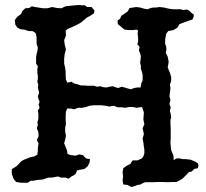

<svg xmlns="http://www.w3.org/2000/svg" viewBox="-20 -723 822 766"><path d="M280 -702 294 -703 306 -702H318L328 -695H345L357 -681L355 -670L340 -660L327 -653L303 -633L285 -623L270 -616L251 -608L242 -601L243 -581L236 -563L238 -546L243 -526L238 -507L236 -489V-469L240 -452L242 -436V-421L243 -405L249 -393L265 -397L276 -390L288 -387L303 -382H317L328 -381H355L367 -377L380 -379L393 -375L405 -374L417 -377L431 -379L443 -374L452 -372L466 -377L477 -374L490 -370L502 -367L516 -372L528 -374H541L542 -381L544 -392L549 -402V-424L547 -434L542 -449V-461L539 -473L541 -487L542 -499L539 -511L534 -521L537 -536L528 -546L531 -558V-573L529 -589L531 -601L524 -605L511 -603H495L477 -605L467 -613L450 -627L449 -641L459 -648L464 -660L476 -668L489 -677L497 -691L511 -693L523 -695L539 -693L556 -688L569 -686L581 -691L592 -693H604L616 -695L634 -693L655 -688L672 -686H700L712 -683L725 -685L736 -680L743 -672L753 -665V-658L748 -645L731 -640L713 -633L696 -627L688 -613L672 -603L651 -599L643 -588L639 -565V-548L643 -537L644 -524L641 -513L649 -497L653 -476L649 -454L658 -432L663 -416V-400L658 -386L660 -370L658 -355L656 -339L660 -324L656 -308L661 -295L658 -280L661 -268L663 -256L660 -244V-228L661 -213V-169L660 -156L661 -141L663 -124L672 -102L673 -84L684 -91H696L710 -88H722L740 -86L757 -79L769 -72L772 -62L769 -52L755 -49L745 -39L733 -36L722 -24L708 -10L696 -3L684 3H668L648 4L628 3H609L592 4H559L549 8L541 13L528 15L516 20L504 23L489 15L472 13L469 -3L471 -19L469 -36L472 -52L486 -62L500 -69L509 -83H528L546 -91L552 -99L556 -112V-126L554 -138L552 -154L549 -171L554 -188L549 -211L556 -228L552 -246L554 -275L549 -289L547 -296L539 -295L524 -293L511 -296H495L479 -293L464 -295H449L434 -301L417 -298L402 -301L384 -303H353L337 -301L323 -296L308 -293H292L276 -287L261 -290H248L243 -277L242 -261V-244L243 -228L240 -213V-198L243 -181L240 -166L236 -151L243 -134L248 -121L249 -109L263 -104L282 -102L296 -107L311 -104L323 -91L339 -88L337 -74L330 -60L317 -49L301 -46L287 -43L283 -31L275 -24L265 -19L254 -10L240 -15L225 -14L211 -19L191 -15L171 -14L151 -7L129 -5L114 -2H102L91 6H64L44 3L34 -10L27 -29V-48L46 -60L57 -71L64 -79L76 -86L102 -96L117 -99L129 -106L131 -121V-134L134 -151L127 -164L134 -180L133 -196L127 -211L131 -225L129 -235L133 -248V-270L131 -282L138 -293L134 -305L138 -317L134 -327L131 -339L136 -352L134 -362L131 -374L133 -384L129 -397L131 -409V-421L129 -432V-447L131 -459L124 -469V-494L126 -507L129 -519L131 -533L126 -548V-575L122 -591L110 -599H94L77 -605L62 -606L49 -613L41 -625L39 -643L49 -656L64 -667L70 -680L81 -690L96 -691L107 -698L119 -695L133 -693L151 -690H169L188 -695L208 -691L225 -690L242 -698Z"/></svg>

Font: Tagesschrift
Style: Regular
Weight: 400
Designer: Yanone
Version: Version 2.000; ttfautohint (v1.8.4.7-5d5b)